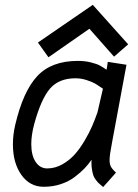

<svg xmlns="http://www.w3.org/2000/svg" viewBox="-20 -751 558 776"><path d="M355 -731.4 498 -571.8 440.9 -522 341.3 -634.8 175.8 -519.5 133.3 -579.1ZM118.7 -251Q106.4 -205.6 106.4 -168.9Q106.4 -123 124 -96.7Q141.6 -70.3 170.9 -70.3Q202.6 -70.3 231.7 -86.7Q260.7 -103 281.7 -126.5Q302.7 -149.9 322 -182.6Q341.3 -215.3 352.5 -241.7Q363.8 -268.1 374 -296.9L396 -392.6Q378.4 -404.8 366.7 -411.9Q355 -418.9 331.8 -426.8Q308.6 -434.6 285.2 -434.6Q217.8 -434.6 181.9 -392.6Q146 -350.6 118.7 -251ZM491.2 -489.3 432.6 -173.8Q422.9 -124 422.9 -104.5Q422.9 -86.9 428.5 -76.9Q434.1 -66.9 448.7 -53.2L397 4.9Q395 3.4 386.7 -3.7Q378.4 -10.7 375.5 -13.9Q372.6 -17.1 366.2 -25.6Q359.9 -34.2 357.2 -42.2Q354.5 -50.3 352.1 -63.7Q349.6 -77.1 349.6 -93.3Q349.6 -101.1 350.1 -105.5Q337.4 -86.9 321.8 -70.6Q306.2 -54.2 282.2 -35.9Q258.3 -17.6 225.8 -6.8Q193.4 3.9 156.7 3.9Q100.6 3.9 66.4 -44.2Q32.2 -92.3 32.2 -167.5Q32.2 -206.1 41.5 -246.1Q73.2 -381.8 130.6 -443.4Q188 -504.9 294.9 -504.9Q323.2 -504.9 347.4 -498.8Q371.6 -492.7 383.3 -486.3Q395 -480 410.6 -469.2Q413.6 -483.9 415.5 -501Z"/></svg>

Font: Fantasque Sans Mono
Style: Italic
Weight: 400
Italic angle: -11°
Monospace: yes
Designer: Jany Belluz
Version: Version 1.8.0 ; ttfautohint (v1.8.2)